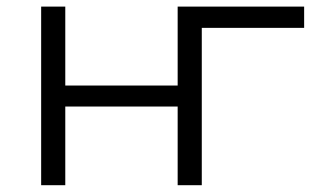

<svg xmlns="http://www.w3.org/2000/svg" viewBox="-20 -545 917 565"><path d="M101.1 0V-525.5H172.1V-293.2H502.8V-525.5H573.8V0H502.8V-231.6H172.1V0ZM502.8 0V-525.5H875V-462.9H555.6L573.8 -480.5V0Z"/></svg>

Font: Montserrat Alternates Thin
Style: Regular
Weight: 100
Designer: Julieta Ulanovsky
Foundry: Julieta Ulanovsky
Version: Version 9.000